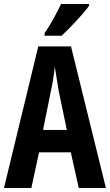

<svg xmlns="http://www.w3.org/2000/svg" viewBox="-20 -948 554 968"><path d="M288 -928Q272 -895 252 -858Q232 -821 205 -781V-768H291Q325 -800 367 -845Q409 -890 429 -919V-928ZM197 -293 237 -491Q252 -558 256 -613Q264 -559 276 -489L317 -293ZM514 0 338 -714H173L0 0H138L177 -180H337L377 0Z"/></svg>

Font: Noto Sans UI Condensed
Style: Bold
Weight: 700
Width: 3
Designer: Monotype Design Team
Foundry: Monotype Imaging Inc.
Version: 1.001